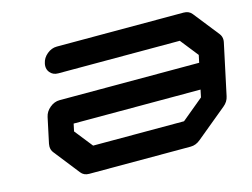

<svg xmlns="http://www.w3.org/2000/svg" viewBox="-96 -872 1362 1036"><g transform="rotate(-15 585.0 -354.0)"><path d="M972.7 -242.2 981.4 -283.7H272.5L263.7 -242.2L343.3 -141.6H851.1ZM1168.5 -496.1 1107.9 -212.4Q1102.1 -183.1 1076.7 -162.6L904.8 -21Q879.9 0 850.1 0H283.2Q253.9 0 237.8 -21L126.5 -162.6Q114.3 -177.7 114.3 -197.8Q114.3 -204.6 115.7 -212.4L146 -354.5Q152.3 -383.8 177.5 -404.5Q202.6 -425.3 231.9 -425.3H1011.7L1020.5 -466.8L941.4 -566.9H262.2Q232.9 -566.9 216.3 -587.9Q204.6 -602.5 204.6 -622.1Q204.6 -629.4 206.5 -637.7Q212.4 -667 237.5 -687.7Q262.7 -708.5 292 -708.5H1000.5Q1030.3 -708.5 1046.4 -688L1158.2 -546.4Q1170.4 -531.2 1170.4 -511.7Q1170.4 -504.4 1168.5 -496.1Z"/></g></svg>

Font: Robtronika
Style: Italic
Weight: 400
Italic angle: -12°
Designer: GGBot
Version: 1.00